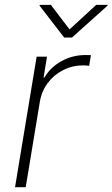

<svg xmlns="http://www.w3.org/2000/svg" viewBox="-20 -778 467 798"><path d="M42.5 0 132.3 -542.5H175.3L161.1 -456.1H165Q189.5 -498.5 235.6 -523.9Q281.7 -549.3 335.4 -549.3Q341.8 -549.3 347.2 -549.1Q352.5 -548.8 357.9 -548.8L350.6 -504.4Q347.2 -504.9 340.6 -505.6Q334 -506.3 325.7 -506.3Q281.2 -506.3 242.7 -486.8Q204.1 -467.3 178.5 -433.1Q152.8 -398.9 145.5 -354.5L86.9 0ZM191.4 -757.8 269 -655.8 379.9 -757.8H427.2L426.8 -754.4L279.3 -622.1H246.6L144.5 -754.4L145 -757.8Z"/></svg>

Font: Inter 16pt ExtraLight
Style: Italic
Weight: 250
Italic angle: -9.3988°
Version: Version 4.001;git-66647c0bb